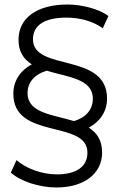

<svg xmlns="http://www.w3.org/2000/svg" viewBox="-20 -725 530 850"><path d="M454 -288C454 -496 126 -406 126 -551C126 -614 178 -647 274 -647C333 -647 390 -632 435 -600L460 -654C418 -686 341 -705 279 -705C143 -705 62 -645 62 -549C62 -494 86 -462 121 -440C73 -415 39 -370 39 -310C39 -104 367 -197 367 -49C367 14 316 47 232 47C162 47 93 19 53 -16L28 39C69 77 153 105 230 105C351 105 432 45 432 -50C432 -105 408 -138 373 -160C421 -185 454 -231 454 -288ZM307 -189C213 -218 102 -224 102 -313C102 -364 138 -398 187 -412C280 -383 391 -377 391 -288C391 -236 355 -202 307 -189Z"/></svg>

Font: Montserrat Lite
Style: Regular
Weight: 400
Designer: Julieta Ulanovsky
Foundry: Julieta Ulanovsky
Version: Version 7.200;PS 007.200;hotconv 1.0.88;makeotf.lib2.5.64775